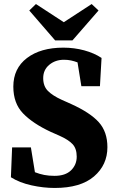

<svg xmlns="http://www.w3.org/2000/svg" viewBox="-20 -912 581 951"><path d="M251 19Q195 19 136 6Q77 -7 34 -34L40 -182H133L153 -59Q176 -50 199 -45.5Q222 -41 250 -41Q304 -41 332 -68.5Q360 -96 360 -136Q360 -176 339.5 -198Q319 -220 274 -240L231 -259Q143 -300 94.5 -350Q46 -400 46 -483Q46 -573 113.5 -624.5Q181 -676 294 -676Q348 -676 397.5 -662.5Q447 -649 483 -625L475 -485H383L364 -603Q348 -609 332 -612.5Q316 -616 297 -616Q254 -616 224 -591Q194 -566 194 -525Q194 -485 217.5 -461.5Q241 -438 285 -418L332 -397Q427 -354 469.5 -306.5Q512 -259 512 -183Q512 -95 445.5 -38Q379 19 251 19ZM158 -892 296 -802 434 -892 468 -860 339 -712H253L125 -860Z"/></svg>

Font: Source Serif Pro
Style: Bold
Weight: 700
Designer: Frank Grießhammer
Foundry: Adobe Systems Incorporated
Version: Version 3.001;hotconv 1.0.111;makeotfexe 2.5.65597